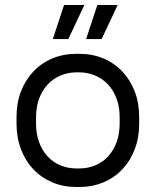

<svg xmlns="http://www.w3.org/2000/svg" viewBox="-20 -741 622 767"><path d="M286 6H296Q349 6 393 -12.5Q437 -31 469 -65Q501 -99 518.5 -145.5Q536 -192 536 -247V-273Q536 -329 518.5 -375Q501 -421 469 -455Q437 -489 393 -507.5Q349 -526 296 -526H286Q233 -526 189 -507.5Q145 -489 113 -455Q81 -421 63.5 -375Q46 -329 46 -273V-247Q46 -192 63.5 -145.5Q81 -99 113 -65Q145 -31 189 -12.5Q233 6 286 6ZM287 -68Q250 -68 220 -81Q190 -94 168.5 -118Q147 -142 135.5 -175Q124 -208 124 -247V-273Q124 -313 136 -346Q148 -379 169.5 -402.5Q191 -426 221 -439Q251 -452 287 -452H295Q331 -452 361 -439Q391 -426 412.5 -402.5Q434 -379 446 -346Q458 -313 458 -273V-247Q458 -208 446.5 -175Q435 -142 413.5 -118Q392 -94 362 -81Q332 -68 295 -68ZM191 -585H253L317 -721H236ZM324 -585H386L450 -721H369Z"/></svg>

Font: Fixel Variable
Style: Regular
Weight: 100
Width: 3
Designer: AlfaBravo + MacPaw
Foundry: Kyrylo Tkachov, Marchela Mozhyna, Serhii Makarenko, Maria Weinstein, Zakhar Kryvoshyya
Version: Version 1.211